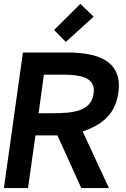

<svg xmlns="http://www.w3.org/2000/svg" viewBox="-36 -960 642 980"><path d="M240 -807 300 -746 442 -875 374 -940ZM223 -382H161L188 -579H281C368 -579 443 -568 443 -498C440 -389 337 -382 223 -382ZM571 -523C571 -636 484 -692 310 -692H81L-16 0H107L145 -269H257L379 0H520L386 -289C504 -329 567 -396 571 -523Z"/></svg>

Font: Cantarell
Style: BoldOblique
Weight: 700
Italic angle: -8°
Designer: Dave Crossland
Version: Version 0.024